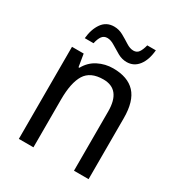

<svg xmlns="http://www.w3.org/2000/svg" viewBox="-173 -850 905 968"><g transform="rotate(30 279.5 -366.0)"><path d="M313 -546Q398 -546 441 -500Q484 -454 484 -355V0H399V-345Q399 -473 298 -473Q223 -473 193 -424.5Q163 -376 163 -278V0H78V-536H146L158 -463H163Q186 -505 226.5 -525.5Q267 -546 313 -546ZM112 -606Q117 -660 142 -695.5Q167 -731 212 -731Q240 -731 265 -717Q290 -703 312.5 -688.5Q335 -674 355 -674Q375 -674 385.5 -689Q396 -704 403 -732H453Q448 -674 422 -640.5Q396 -607 354 -607Q327 -607 302 -621Q277 -635 254 -649.5Q231 -664 211 -664Q191 -664 180 -649Q169 -634 163 -606Z"/></g></svg>

Font: Noto Sans Gurmukhi SemiCondensed
Style: Regular
Weight: 400
Width: 4
Designer: Jelle Bosma - Monotype Design Team
Foundry: Monotype Imaging Inc.
Version: Version 2.004; ttfautohint (v1.8.4.7-5d5b)